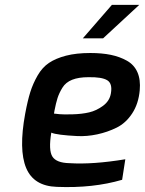

<svg xmlns="http://www.w3.org/2000/svg" viewBox="-20 -758 593 786"><path d="M319 -601 438 -738H550L402 -601ZM201 -293Q210 -292 224.5 -290.5Q239 -289 277 -290Q315 -291 345 -298Q375 -305 402 -325Q429 -345 434 -376Q441 -416 419 -429.5Q397 -443 342 -442Q302 -442 275.5 -431.5Q249 -421 235.5 -399Q222 -377 215.5 -356.5Q209 -336 203 -305Q202 -297 201 -293ZM83 -292Q93 -346 104 -381Q115 -416 134 -449Q153 -482 180.5 -500.5Q208 -519 250 -530Q292 -541 350 -541Q397 -541 433.5 -533.5Q470 -526 499.5 -509.5Q529 -493 542.5 -462.5Q556 -432 552 -388Q547 -333 521 -293.5Q495 -254 457.5 -235.5Q420 -217 378 -208Q336 -199 296 -201Q256 -203 228.5 -206.5Q201 -210 190 -215Q178 -143 194.5 -117Q211 -91 265 -90Q359 -84 493 -106L480 -22Q361 13 213 7Q118 4 87 -70.5Q56 -145 83 -292Z"/></svg>

Font: Exo
Style: Demi Bold Italic
Weight: 600
Designer: Natanael Gama
Version: Version 1